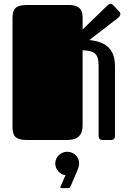

<svg xmlns="http://www.w3.org/2000/svg" viewBox="-20 -727 678 997"><path d="M45 -68C45 -23 58 0 120 0H329C405 0 409 -50 409 -79V-466C471 -464 492 -447 492 -387V-23C492 -12 495 0 512 0H553C565 0 577 -1 577 -23V-382C577 -466 537 -510 444 -519L594 -635C602 -642 605 -648 605 -654C605 -659 603 -664 598 -668L571 -697C565 -703 561 -707 554 -707C547 -707 541 -702 531 -692L409 -574V-631C409 -662 405 -701 338 -701H120C58 -701 45 -678 45 -633ZM267 122C267 153 291 179 320 183L296 238C294 241 293 243 293 245C293 248 296 250 301 250H333C343 250 344 246 348 237L383 155C387 146 391 133 391 122C391 88 363 61 329 61C296 61 267 88 267 122Z"/></svg>

Font: Fascinate
Style: Regular
Weight: 900
Designer: Astigmatic (AOETI)
Foundry: Astigmatic (AOETI)
Version: Version 1.000